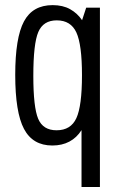

<svg xmlns="http://www.w3.org/2000/svg" viewBox="-20 -569 476 764"><path d="M304.4 175H377.6V-538.6H323L306.6 -488.6Q288 -516.2 259.1 -532.4Q230.2 -548.6 189.4 -548.6Q110 -548.6 75.3 -483.7Q40.6 -418.8 40.6 -271.2Q40.6 -122 75.5 -56Q110.4 10 188.2 10Q226.8 10 256 -5.5Q285.2 -21 304.4 -51.2ZM306.2 -269.8Q306.2 -147.6 284 -99.1Q261.8 -50.6 205 -50.6Q151.2 -50.6 131.9 -96.4Q112.6 -142.2 112.6 -267.2Q112.6 -395.2 132.4 -441.6Q152.2 -488 205.8 -488Q261.8 -488 284 -439.6Q306.2 -391.2 306.2 -269.8Z"/></svg>

Font: Secuela Light
Style: Regular
Weight: 300
Designer: Fernando Haro
Foundry: deFharo
Version: Version 1.708